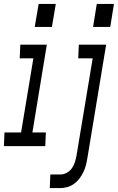

<svg xmlns="http://www.w3.org/2000/svg" viewBox="-58 -749 604 984"><path d="M419 -611 438 -729H526L507 -611ZM120 -611 140 -729H228L208 -611ZM197 215 200 145H253Q269 145 285 136Q301 127 311 112.5Q321 98 326 81.5Q331 65 334 49L417 -450H343L346 -520H486L390 60Q387 79 382.5 97Q378 115 369.5 132.5Q361 150 349.5 165.5Q338 181 321.5 193Q305 205 286.5 210Q268 215 250 215ZM-38 0 -35 -70H50L113 -450H43L46 -520H182L108 -70H177L174 0Z"/></svg>

Font: Iosevka SS04 Oblique
Style: Regular
Weight: 400
Italic angle: -9°
Monospace: yes
Designer: Belleve Invis
Foundry: Belleve Invis
Version: Version 19.0.0; ttfautohint (v1.8.4)